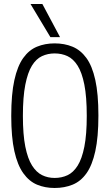

<svg xmlns="http://www.w3.org/2000/svg" viewBox="-20 -926 546 956"><path d="M252 10Q204 10 164.5 -6.5Q125 -23 96 -63.5Q67 -104 51.5 -173.5Q36 -243 36 -349Q36 -457 51.5 -527Q67 -597 95.5 -637Q124 -677 164 -693.5Q204 -710 252 -710Q301 -710 341 -693.5Q381 -677 410 -637.5Q439 -598 454.5 -528Q470 -458 470 -351Q470 -243 454.5 -173Q439 -103 410.5 -63Q382 -23 341.5 -6.5Q301 10 252 10ZM252 -40Q287 -40 316 -53.5Q345 -67 366.5 -101Q388 -135 400 -195.5Q412 -256 412 -349Q412 -444 400 -504.5Q388 -565 366.5 -599Q345 -633 316 -646.5Q287 -660 252 -660Q218 -660 189 -646.5Q160 -633 139 -599Q118 -565 106 -504Q94 -443 94 -349Q94 -256 106 -196Q118 -136 139.5 -102Q161 -68 189.5 -54Q218 -40 252 -40ZM231 -741 132 -906H191L279 -741Z"/></svg>

Font: Georama SemiCondensed Light
Style: Regular
Weight: 300
Width: 4
Designer: Jean-Baptiste Levee
Foundry: Production Type
Version: Version 1.000